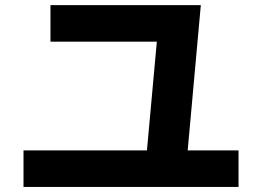

<svg xmlns="http://www.w3.org/2000/svg" viewBox="-20 -742 1040 762"><path d="M562 -132.2 606 -615.7 654.2 -576.7H180.3V-721.7H777L723.7 -132.2ZM926.7 0H73.3V-145H926.7Z"/></svg>

Font: Murecho Thin
Style: Regular
Weight: 100
Designer: Neil Summerour
Foundry: Positype
Version: Version 1.010